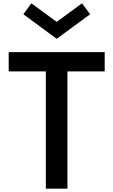

<svg xmlns="http://www.w3.org/2000/svg" viewBox="-20 -1140 684 1160"><path d="M257 0H387.5V-708.5H612.5V-825H32.5V-708.5H257ZM322.5 -905.5 524.5 -1054 475.5 -1120 322.5 -1008 169.5 -1120 121 -1054Z"/></svg>

Font: Spartan SemiBold
Style: Regular
Weight: 600
Designer: Matt Bailey, Mirko Velimirovic
Foundry: Matt Bailey
Version: Version 1.003; ttfautohint (v1.8.3)